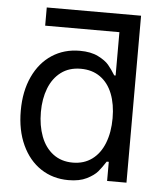

<svg xmlns="http://www.w3.org/2000/svg" viewBox="-52 -753 695 810"><g transform="rotate(5 295.5 -348.0)"><path d="M512.7 -707V0H430.7V-81.1H421.9Q405.3 -55.2 390.4 -37.6Q375.5 -20 344.7 -4.6Q314 10.7 267.6 10.7Q201.7 10.7 150.6 -22.9Q99.6 -56.6 70.8 -118.9Q42 -181.2 42 -263.7Q42 -346.2 70.8 -408.2Q99.6 -470.2 150.9 -503.7Q202.1 -537.1 268.6 -537.1Q315.4 -537.1 346.2 -521.7Q377 -506.3 391.6 -489Q406.2 -471.7 421.9 -446.3H427.7V-629.9H113.3V-707ZM279.3 -461.9Q230 -461.9 195.8 -436.3Q161.6 -410.6 144.3 -366.2Q127 -321.8 127 -265.6Q127 -208 144.3 -162.4Q161.6 -116.7 196 -90.6Q230.5 -64.5 279.3 -64.5Q326.7 -64.5 360.8 -89.6Q395 -114.7 412.8 -160.4Q430.7 -206.1 430.7 -265.6Q430.7 -324.7 413.3 -368.9Q396 -413.1 361.8 -437.5Q327.6 -461.9 279.3 -461.9Z"/></g></svg>

Font: Pretendard Std
Style: Regular
Weight: 400
Designer: Base glyphs from Inter by Rasmus Andersson; Hangeul glyphs from Noto Sans CJK(Source Han Sans) by Jang Soo-young and Kan
Foundry: Kil Hyung-jin
Version: Version 1.309